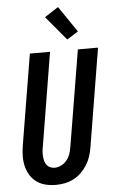

<svg xmlns="http://www.w3.org/2000/svg" viewBox="-64 -1022 634 1072"><g transform="rotate(-5 253.0 -486.0)"><path d="M206 8Q176 8 148.5 1.5Q121 -5 98.5 -21Q76 -37 61.5 -60.5Q47 -84 40.5 -111.5Q34 -139 34.5 -168.5Q35 -198 40 -228L124 -735H237L151 -212Q148 -198 147 -184.5Q146 -171 147 -157.5Q148 -144 151 -131.5Q154 -119 161.5 -109Q169 -99 181 -93.5Q193 -88 207 -88Q226 -88 245 -98Q264 -108 276.5 -124.5Q289 -141 295 -160Q301 -179 304 -198L393 -735H506L415 -183Q411 -158 403 -133.5Q395 -109 381 -86.5Q367 -64 347.5 -45Q328 -26 304.5 -14Q281 -2 255.5 3Q230 8 206 8ZM339 -795 226 -930 303 -980 402 -835Z"/></g></svg>

Font: Iosevka Curly
Style: Bold Italic
Weight: 700
Italic angle: -9°
Monospace: yes
Designer: Belleve Invis
Foundry: Belleve Invis
Version: Version 22.1.2; ttfautohint (v1.8.4)